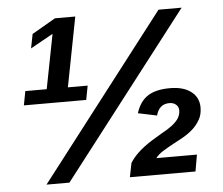

<svg xmlns="http://www.w3.org/2000/svg" viewBox="-50 -747 934 803"><g transform="rotate(-5 417.0 -345.0)"><path d="M320.8 -397.5 309.6 -338.4H47.9L59.1 -397.5H148.9L193.4 -626L98.6 -573.2L110.4 -632.8L209 -689.9H294.4L237.8 -397.5ZM740.7 -688 209.5 0H113.3L643.6 -688ZM463.4 -0.5 475.1 -59.1Q488.8 -81.1 508.8 -100.1Q521 -111.8 535.9 -123Q550.8 -134.3 569.3 -146Q587.9 -157.7 610.8 -170.9Q637.2 -185.1 655.3 -198.7Q675.8 -214.4 684.6 -229.2Q693.4 -244.1 693.4 -261.7Q693.4 -275.9 682.6 -285.4Q671.9 -294.9 654.8 -294.9Q633.3 -294.9 619.4 -283.2Q605.5 -271.5 599.1 -247.6L520 -264.2Q535.2 -312.5 568.8 -334.7Q602.5 -356.9 662.6 -356.9Q718.8 -356.9 751 -332.3Q783.2 -307.6 783.2 -265.6Q783.2 -235.8 771 -214.8Q758.8 -192.9 740 -176Q721.2 -159.2 697.8 -146Q686 -139.6 674.6 -133.3Q663.1 -127 651.9 -121.1Q629.4 -108.9 610.4 -96.9Q591.3 -85 580.6 -70.3H751L738.8 -0.5Z"/></g></svg>

Font: Arimo
Style: Italic
Weight: 400
Italic angle: -12°
Designer: Steve Matteson
Foundry: Monotype Imaging Inc.
Version: Version 1.33